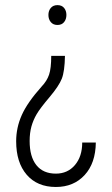

<svg xmlns="http://www.w3.org/2000/svg" viewBox="-20 -558 447 765"><path d="M238.8 -335.4Q237.8 -273.9 226.3 -244.6Q214.8 -215.3 177.5 -171.1Q140.1 -127 126.2 -103.3Q112.3 -79.6 105.2 -54Q98.1 -28.3 98.1 3.9Q98.1 66.4 125 100.1Q151.9 133.8 202.6 133.8Q249.5 133.8 278.6 99.6Q307.6 65.4 307.6 9.8H361.8Q360.8 92.3 317.1 139.6Q273.4 187 202.6 187Q128.4 187 86.4 138.2Q44.4 89.4 44.4 4.9Q44.4 -49.3 66.7 -99.4Q88.9 -149.4 146 -213.4Q167 -235.4 175.5 -260.5Q184.1 -285.6 184.1 -335.4ZM244.6 -498.5Q244.6 -481.4 235.4 -470Q226.1 -458.5 209 -458.5Q191.9 -458.5 182.4 -470Q172.9 -481.4 172.9 -498.5Q172.9 -515.1 182.4 -526.4Q191.9 -537.6 209 -537.6Q226.1 -537.6 235.4 -526.4Q244.6 -515.1 244.6 -498.5Z"/></svg>

Font: TypoPRO Roboto
Style: Regular
Weight: 300
Designer: Google
Version: Version 2.136; 2016